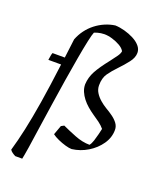

<svg xmlns="http://www.w3.org/2000/svg" viewBox="-157 -809 882 1060"><g transform="rotate(20 284.0 -278.5)"><path d="M62 155Q52 150 43 143.5Q34 137 29 129Q46 71 62 -2Q78 -75 94 -173.5Q110 -272 127 -407H52Q54 -420 56 -432Q58 -444 61 -450H133L147 -562Q159 -593 178 -618.5Q197 -644 222 -663.5Q247 -683 276 -695.5Q305 -708 335 -712Q362 -711 391 -703Q420 -695 445 -682Q470 -669 485.5 -651Q501 -633 501 -611Q501 -583 478.5 -554Q456 -525 429 -497Q401 -468 382 -441Q363 -414 363 -371Q363 -348 375 -328.5Q387 -309 405.5 -293Q424 -277 444 -265Q465 -253 485 -238.5Q505 -224 517.5 -207Q530 -190 530 -169Q530 -124 503 -85Q476 -46 433 -20Q390 6 341 12Q326 12 303.5 5.5Q281 -1 258.5 -11Q236 -21 222 -32L242 -87L259 -96Q293 -80 338.5 -62Q384 -44 426 -44Q435 -55 441.5 -75Q448 -95 453 -115.5Q458 -136 461 -150Q448 -166 428.5 -180.5Q409 -195 389 -208Q370 -221 352 -236.5Q334 -252 320 -270Q306 -288 297.5 -308Q289 -328 289 -350Q291 -391 311 -428Q331 -465 374 -519Q392 -542 404.5 -560Q417 -578 418 -591Q409 -607 388 -619Q367 -631 342 -638.5Q317 -646 295 -646Q285 -646 275 -644.5Q265 -643 255.5 -640.5Q246 -638 237 -634Q231 -621 221.5 -577Q212 -533 201 -470Q190 -407 178 -333Q166 -259 155 -183.5Q144 -108 134 -42Q124 31 115.5 84.5Q107 138 103 155Z"/></g></svg>

Font: Labrada
Style: Italic
Weight: 400
Italic angle: -7°
Designer: Mercedes Jáuregui
Foundry: Omnibus-Type Team
Version: Version 1.000